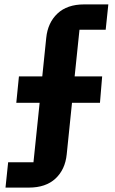

<svg xmlns="http://www.w3.org/2000/svg" viewBox="-20 -718 524 872"><path d="M5 134 17 19H132L160 -251H54L66 -371H172L190 -546Q197 -615 241 -656.5Q285 -698 362 -698H472L460 -583H341L319 -371H444L434 -251H307L283 -17Q276 52 232 93Q188 134 111 134Z"/></svg>

Font: Aneliza
Style: Bold
Weight: 700
Designer: Mike Abbink, Paul van der Laan, Pieter van Rosmalen
Foundry: Bold Monday
Version: Version 3.0